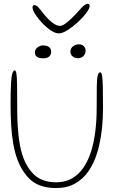

<svg xmlns="http://www.w3.org/2000/svg" viewBox="-20 -961 608 998"><path d="M271 16.5Q179 16.5 129.8 -34.8Q80.5 -86 58.5 -169.5Q53 -190.5 49 -213.5Q45 -236.5 42.2 -260.8Q39.5 -285 38 -310.5Q36.5 -336 35.8 -362.5Q35 -389 35 -416.5Q35 -488 37.2 -526.8Q39.5 -565.5 44.5 -580.2Q49.5 -595 56.5 -595Q62.5 -595 65.2 -579Q68 -563 68.8 -519.8Q69.5 -476.5 69.5 -394.5Q69.5 -370 70.2 -346Q71 -322 72.5 -299.2Q74 -276.5 76.5 -254.8Q79 -233 82.5 -212.8Q86 -192.5 91 -174Q110 -101.5 152.8 -57.5Q195.5 -13.5 272.5 -13.5Q319.5 -13.5 354.5 -33.8Q389.5 -54 414 -90Q438.5 -126 453.5 -173.5Q461 -197.5 466.5 -224.2Q472 -251 475.5 -279.5Q479 -308 480.8 -337.8Q482.5 -367.5 482.5 -398Q482.5 -472.5 483.2 -513Q484 -553.5 488 -569.2Q492 -585 501 -585Q507.5 -585 510.5 -568Q513.5 -551 514.5 -510.5Q515.5 -470 515.5 -400Q515.5 -374.5 514.2 -349.5Q513 -324.5 510.8 -300.5Q508.5 -276.5 504.8 -253.5Q501 -230.5 496.2 -208.8Q491.5 -187 485 -166.5Q468.5 -112.5 440 -71.2Q411.5 -30 369.8 -6.8Q328 16.5 271 16.5ZM206.5 -658Q180.5 -658 171 -666.2Q161.5 -674.5 161.5 -690Q161.5 -704.5 175.2 -714.8Q189 -725 203.5 -725Q215 -725 224.8 -721.8Q234.5 -718.5 240.2 -711Q246 -703.5 246 -690.5Q246 -677 235.8 -667.5Q225.5 -658 206.5 -658ZM385.5 -658.5Q368.5 -658.5 357.2 -668Q346 -677.5 346 -691.5Q346 -709 358.8 -719.8Q371.5 -730.5 390 -730.5Q407.5 -730.5 416.2 -720.5Q425 -710.5 425 -697.5Q425 -681.5 414 -670Q403 -658.5 385.5 -658.5ZM285.5 -787.5Q267 -787.5 243.8 -803.2Q220.5 -819 198.8 -842Q177 -865 163 -887.2Q149 -909.5 149 -922.5Q149 -928 151.5 -931.2Q154 -934.5 158 -934.5Q168 -934.5 178.2 -924Q188.5 -913.5 207 -889Q220 -872.5 234.8 -858.2Q249.5 -844 264.2 -835.2Q279 -826.5 291.5 -826.5Q303 -826.5 318.8 -837.5Q334.5 -848.5 352.2 -865.8Q370 -883 386.5 -901.5Q407 -925 417 -933Q427 -941 435.5 -941Q446 -941 446 -930Q446 -917 428.5 -893.5Q411 -870 384.5 -845.8Q358 -821.5 331.2 -804.5Q304.5 -787.5 285.5 -787.5Z"/></svg>

Font: Gluten Thin
Style: Regular
Weight: 100
Designer: Tyler Finck
Foundry: Etcetera Type Company
Version: Version 1.300